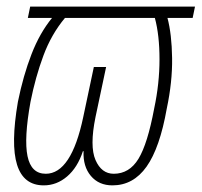

<svg xmlns="http://www.w3.org/2000/svg" viewBox="-20 -549 608 579"><path d="M112 10Q51 10 31.5 -52Q12 -114 34 -242Q50 -321 75 -385.5Q100 -450 137 -495H64L71 -529H568L561 -495H485Q498 -446 499 -374Q500 -302 483 -222Q462 -103 422 -46.5Q382 10 319 10Q278 10 254 -18.5Q230 -47 232 -93H230Q214 -44 182.5 -17Q151 10 112 10ZM118 -25Q195 -25 231 -196L263 -347H300L268 -196Q250 -108 268 -66.5Q286 -25 323 -25Q370 -25 397.5 -70Q425 -115 445 -222Q461 -297 461 -370Q461 -443 447 -495H176Q135 -446 111 -381.5Q87 -317 72 -242Q52 -131 63 -78Q74 -25 118 -25Z"/></svg>

Font: Noto Sans Condensed ExtraLight
Style: Italic
Weight: 200
Width: 3
Italic angle: -12°
Designer: Monotype Design Team
Foundry: Monotype Imaging Inc.
Version: Version 2.013; ttfautohint (v1.8.4.7-5d5b)